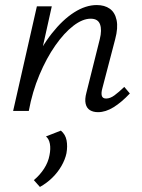

<svg xmlns="http://www.w3.org/2000/svg" viewBox="-20 -439 561 760"><path d="M368 5Q349 5 336 -3Q323 -11 319 -28.5Q315 -46 322 -72L375 -284Q384 -320 376 -342.5Q368 -365 339 -365Q307 -365 270.5 -337Q234 -309 199 -259Q164 -209 136 -142.5Q108 -76 94 0H49Q72 -97 107 -174.5Q142 -252 185 -306.5Q228 -361 273.5 -390Q319 -419 363 -419Q394 -419 414.5 -404.5Q435 -390 441.5 -359.5Q448 -329 436 -284L385 -89Q380 -71 383 -60Q386 -49 400 -49Q416 -49 433 -61.5Q450 -74 472 -95L494 -69Q461 -34 429.5 -14.5Q398 5 368 5ZM32 0 126 -414H185L93 0ZM138 301 114 274Q138 254 154.5 228.5Q171 203 176 175Q181 150 177.5 130.5Q174 111 162 101L221 78Q239 93 243.5 116.5Q248 140 243 168Q238 192 223.5 217.5Q209 243 187 264.5Q165 286 138 301Z"/></svg>

Font: Ysabeau Office
Style: Italic
Weight: 400
Italic angle: -12°
Designer: Christian Thalmann (Catharsis Fonts)
Version: Version 2.001;gftools[0.9.30]; featfreeze: tnum,lnum,ss02